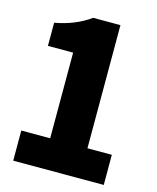

<svg xmlns="http://www.w3.org/2000/svg" viewBox="-110 -807 721 884"><g transform="rotate(15 250.0 -365.0)"><path d="M38.1 0V-143.6H175.8V-551.8H55.7V-662.1Q153.3 -679.7 223.6 -730.5H353.5V-143.6H469.7V0Z"/></g></svg>

Font: Gen Shin Gothic Monospace Heavy
Style: Bold
Weight: 800
Designer: [Source Han Sans]
Ryoko NISHIZUKA  (kana & ideographs); Paul D. Hunt (Latin, Greek & Cyrillic); Wenlong ZHANG  (bopomofo
Version: Version 1.002.20150607